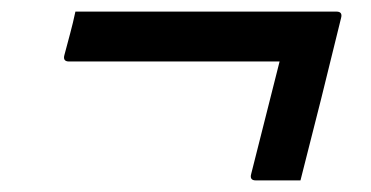

<svg xmlns="http://www.w3.org/2000/svg" viewBox="-20 -451 640 331"><path d="M110 -431H560Q571 -431 568 -420Q551 -350 533.5 -280Q516 -210 498 -140H421Q410 -140 413 -151Q425 -199 437.5 -248Q450 -297 462 -345H99Q88 -345 91 -356Q96 -375 101 -393.5Q106 -412 110 -431Z"/></svg>

Font: Recursive Mn Lnr St
Style: Italic
Weight: 400
Italic angle: -15°
Monospace: yes
Version: Version 1.079;hotconv 1.0.112;makeotfexe 2.5.65598; ttfautoh